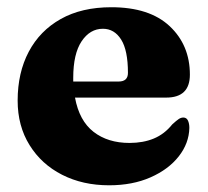

<svg xmlns="http://www.w3.org/2000/svg" viewBox="-20 -512 588 544"><path d="M518 -300.5Q518 -235.5 451 -235.5H192.5Q204.5 -170 245 -138.5Q285.5 -107 347 -107Q385.5 -107 415.8 -119.5Q446 -132 468 -159.5Q480 -170.5 486.5 -174.8Q493 -179 499.5 -179Q508.5 -179 512.5 -170.5Q516.5 -162 516.5 -149.5Q515.5 -106 486.5 -69Q457.5 -32 406.5 -9.5Q355.5 13 289 13Q214.5 13 156 -16.8Q97.5 -46.5 63.8 -100.8Q30 -155 30 -227Q30 -306 61.5 -365.5Q93 -425 152.2 -458.2Q211.5 -491.5 295.5 -491.5Q403.5 -491.5 460.8 -437.8Q518 -384 518 -300.5ZM187.5 -291.5Q187.5 -286 187.5 -281H316Q342.5 -281 342.5 -305.5Q342.5 -369.5 323.2 -400Q304 -430.5 271.5 -430.5Q235 -430.5 211.2 -395Q187.5 -359.5 187.5 -291.5Z"/></svg>

Font: Fraunces 9pt S000
Style: Bold
Weight: 700
Version: Version 1.000; ttfautohint (v1.8.3)